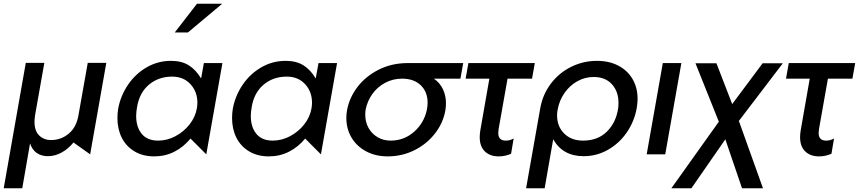

<svg xmlns="http://www.w3.org/2000/svg" viewBox="-30 -832 4630 1035"><path d="M-10 183 109 -493H209L159 -211Q156 -192 156 -175Q156 -126 181.5 -101.5Q207 -77 245 -77Q299 -77 340.5 -111.5Q382 -146 393 -211L443 -493H543L456 0L366 -64Q340 -31 303.5 -10.5Q267 10 228 10Q193 10 168 -7.5Q143 -25 132 -59L90 183Z M898 -419Q959 -419 996.5 -378.5Q1034 -338 1034 -278Q1034 -264 1031 -247Q1023 -201 992 -161.5Q961 -122 916 -98Q871 -74 822 -74Q764 -74 734 -110.5Q704 -147 704 -207Q704 -228 709 -256Q722 -333 773.5 -376Q825 -419 898 -419ZM1169 -492H1069L1054 -409Q1026 -456 987.5 -480Q949 -504 892 -504Q821 -504 760.5 -469Q700 -434 660 -375Q620 -316 607 -246Q603 -223 603 -195Q603 -136 626.5 -89.5Q650 -43 695 -16Q740 11 801 11Q860 11 909.5 -14Q959 -39 997 -85L1082 0ZM912 -657H983L1168 -812H1032Z M1516 -419Q1577 -419 1614.5 -378.5Q1652 -338 1652 -278Q1652 -264 1649 -247Q1641 -201 1610 -161.5Q1579 -122 1534 -98Q1489 -74 1440 -74Q1382 -74 1352 -110.5Q1322 -147 1322 -207Q1322 -228 1327 -256Q1340 -333 1391.5 -376Q1443 -419 1516 -419ZM1787 -492H1687L1672 -409Q1644 -456 1605.5 -480Q1567 -504 1510 -504Q1439 -504 1378.5 -469Q1318 -434 1278 -375Q1238 -316 1225 -246Q1221 -223 1221 -195Q1221 -136 1244.5 -89.5Q1268 -43 1313 -16Q1358 11 1419 11Q1478 11 1527.5 -14Q1577 -39 1615 -85L1700 0Z M2374 -276Q2374 -258 2371 -238Q2359 -169 2314.5 -112Q2270 -55 2203.5 -22Q2137 11 2060 11Q1994 11 1943 -16.5Q1892 -44 1864.5 -91Q1837 -138 1837 -196Q1837 -219 1841 -239Q1853 -305 1897 -363Q1941 -421 2011.5 -456.5Q2082 -492 2168 -492H2467L2452 -408H2309Q2342 -385 2358 -350.5Q2374 -316 2374 -276ZM2271 -240Q2275 -259 2275 -279Q2275 -337 2238 -372.5Q2201 -408 2137 -408Q2088 -408 2046 -385.5Q2004 -363 1977 -325Q1950 -287 1941 -241Q1939 -232 1939 -213Q1939 -175 1956 -143.5Q1973 -112 2004.5 -93Q2036 -74 2076 -74Q2148 -74 2202 -121.5Q2256 -169 2271 -240Z M2853 -492 2838 -408H2706L2658 -137Q2656 -121 2656 -115Q2656 -74 2696 -74Q2721 -74 2739 -86L2725 -3Q2692 11 2659 11Q2611 11 2583.5 -16Q2556 -43 2556 -92Q2556 -109 2559 -128L2608 -408H2480L2495 -492Z M3302 -247Q3304 -257 3304 -278Q3304 -339 3268.5 -378Q3233 -417 3170 -417Q3124 -417 3083 -394.5Q3042 -372 3013.5 -331.5Q2985 -291 2976 -241Q2973 -225 2973 -210Q2973 -150 3011.5 -112Q3050 -74 3113 -74Q3193 -74 3242 -123Q3291 -172 3302 -247ZM3188 -504Q3253 -504 3302.5 -478.5Q3352 -453 3379.5 -406.5Q3407 -360 3407 -298Q3407 -277 3402 -247Q3389 -177 3349 -118.5Q3309 -60 3248 -25Q3187 10 3116 10Q3004 10 2952 -81L2906 183H2806L2882 -247Q2895 -322 2939 -380.5Q2983 -439 3048.5 -471.5Q3114 -504 3188 -504Z M3643 -492H3543L3456 0H3556Z M3917 -271 3832 -491H3719L3845 -176L3589 183H3697L3880 -81L3970 183H4083L3953 -180L4190 -491H4081Z M4580 -492 4565 -408H4433L4385 -137Q4383 -121 4383 -115Q4383 -74 4423 -74Q4448 -74 4466 -86L4452 -3Q4419 11 4386 11Q4338 11 4310.5 -16Q4283 -43 4283 -92Q4283 -109 4286 -128L4335 -408H4207L4222 -492Z"/></svg>

Font: Geom
Style: Italic
Weight: 400
Italic angle: -10°
Version: Version 1.102